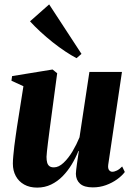

<svg xmlns="http://www.w3.org/2000/svg" viewBox="-20 -841 602 873"><path d="M149 12Q114.5 12 89.8 -2Q65 -16 51.8 -40.5Q38.5 -65 38.5 -97Q38.5 -112 40.5 -133Q42.5 -154 45.2 -177.8Q48 -201.5 51.5 -224.2Q55 -247 57.5 -265.5L86.5 -449L32 -474L35 -495L219 -525L240 -508L210 -284Q207.5 -264 204.2 -240Q201 -216 198.2 -193.2Q195.5 -170.5 193.5 -153Q191.5 -135.5 191.5 -128Q191.5 -112 194.5 -101.5Q197.5 -91 204.8 -85.5Q212 -80 225 -80Q247 -80 269 -100.8Q291 -121.5 309.8 -153Q328.5 -184.5 341.5 -216.5L386.5 -514H534.5L472 -91.5Q470 -75 476 -67.5Q482 -60 490.5 -60Q500 -60 511.8 -65.8Q523.5 -71.5 535.5 -84L547.5 -59Q534.5 -41.5 512.2 -25.5Q490 -9.5 461.8 0.8Q433.5 11 402 11Q362.5 11 344 -5.8Q325.5 -22.5 325 -50.5Q325 -55.5 326.2 -67Q327.5 -78.5 329.5 -93.2Q331.5 -108 334 -124Q336.5 -140 338.5 -154L336.5 -154.5Q324 -123 306 -93.2Q288 -63.5 264.8 -39.8Q241.5 -16 212.5 -2Q183.5 12 149 12ZM328 -576.5Q305 -588.5 276.8 -607.2Q248.5 -626 219.2 -649.2Q190 -672.5 163.2 -697.2Q136.5 -722 116.5 -744L203.5 -821L350.5 -596Z"/></svg>

Font: Merriweather 120pt ExtraBold
Style: Italic
Weight: 800
Italic angle: -7.8°
Version: Version 2.101